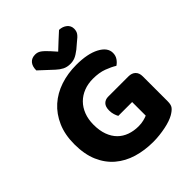

<svg xmlns="http://www.w3.org/2000/svg" viewBox="-235 -977 1129 1129"><g transform="rotate(-45 329.5 -412.0)"><path d="M606 -92Q606 -63 595 -49Q584 -35 560 -21Q546 -13 526 -6Q506 1 481.5 6Q457 11 430.5 14Q404 17 378 17Q306 17 244.5 -1.5Q183 -20 137 -59Q91 -98 65 -158Q39 -218 39 -302Q39 -381 65.5 -441.5Q92 -502 137.5 -542.5Q183 -583 244.5 -603.5Q306 -624 377 -624Q470 -624 525 -595Q580 -566 580 -521Q580 -498 568 -480.5Q556 -463 540 -453Q515 -469 477.5 -483Q440 -497 389 -497Q347 -497 312.5 -483.5Q278 -470 253 -445Q228 -420 214 -384Q200 -348 200 -303Q200 -254 213.5 -217.5Q227 -181 251 -157Q275 -133 308.5 -121Q342 -109 381 -109Q405 -109 424.5 -114Q444 -119 455 -124V-237H340Q334 -247 329 -263Q324 -279 324 -297Q324 -329 339 -344Q354 -359 378 -359H546Q574 -359 590 -343.5Q606 -328 606 -300ZM357 -754Q380 -775 404 -798Q428 -821 451 -841Q480 -840 499.5 -824Q519 -808 519 -783Q519 -763 509.5 -749Q500 -735 475 -716L441 -687Q415 -667 397 -659.5Q379 -652 357 -652Q330 -652 309.5 -662.5Q289 -673 271 -690L188 -767Q188 -801 204 -819.5Q220 -838 249 -838Q268 -838 283.5 -828Q299 -818 325 -790Z"/></g></svg>

Font: Baloo Thambi 2
Style: Bold
Weight: 700
Designer: Aadarsh Rajan and Ek Type
Foundry: Ek Type
Version: Version 1.640;hotconv 1.0.111;makeotfexe 2.5.65597; ttfautoh